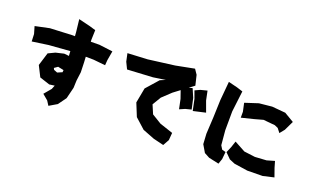

<svg xmlns="http://www.w3.org/2000/svg" viewBox="-89 -1231 2849 1756"><g transform="rotate(20 1335.5 -353.0)"><path d="M405.3 -298.8 461.9 -287.1 460 -265.6 414.1 -246.1 379.9 -259.8 372.1 -275.4ZM75.2 -575.2 95.7 -504.9 98.6 -433.6 255.9 -456.1 460.9 -471.7 463.9 -425.8 417 -430.7 337.9 -412.1 272.5 -380.9 233.4 -253.9 285.2 -151.4 383.8 -119.1 434.6 -126 419.9 -88.9 362.3 -20.5 416 24.4 443.4 67.4 519.5 22.5 576.2 -55.7 603.5 -166 606.4 -238.3 617.2 -322.3 614.3 -416 611.3 -471.7 687.5 -470.7 803.7 -459 807.6 -510.7 823.2 -600.6 691.4 -617.2 607.4 -616.2 606.4 -636.7 609.4 -729.5 549.8 -747.1 437.5 -774.4 451.2 -653.3 454.1 -614.3H422.9L213.9 -604.5Z M1650.4 -522.5 1676.8 -450.2 1700.2 -339.8 1764.6 -354.5 1820.3 -367.2 1782.2 -471.7 1763.7 -561.5 1699.2 -544.9ZM958 -632.8 974.6 -555.7 1005.9 -491.2 1252.9 -504.9 1372.1 -522.5 1320.3 -501 1215.8 -382.8 1188.5 -237.3 1239.3 -112.3 1336.9 -24.4 1452.1 20.5 1552.7 44.9 1585.9 -14.6 1591.8 -86.9 1462.9 -129.9 1370.1 -186.5 1334 -271.5 1383.8 -354.5 1467.8 -433.6 1531.2 -481.4 1557.6 -405.3 1577.1 -311.5 1628.9 -334 1686.5 -348.6 1663.1 -454.1 1627.9 -536.1 1592.8 -528.3 1643.6 -565.4 1620.1 -663.1 1587.9 -710.9 1407.2 -675.8 1150.4 -642.6Z M1919.9 -703.1 1903.3 -519.5 1897.5 -350.6 1888.7 -187.5 1894.5 -87.9 1936.5 -16.6 1987.3 10.7 2085.9 32.2 2103.5 -18.6 2110.4 -89.8 2074.2 -99.6 2052.7 -134.8 2040 -276.4 2041 -460 2065.4 -663.1 2006.8 -681.6ZM2116.2 -571.3 2133.8 -490.2V-432.6L2252 -461.9L2336.9 -485.4L2450.2 -474.6L2483.4 -460L2513.7 -420.9L2550.8 -466.8L2594.7 -558.6L2501 -614.3L2370.1 -626L2245.1 -613.3ZM2164.1 -210.9 2143.6 -149.4 2119.1 -91.8 2170.9 -40 2224.6 -17.6 2355.5 2 2503.9 0 2610.4 -24.4 2581.1 -107.4 2563.5 -168 2489.3 -146.5 2377.9 -139.6 2270.5 -153.3Z"/></g></svg>

Font: MaokenAssortedSans-Lite
Style: Lite
Weight: 400
Version: Version 1.400